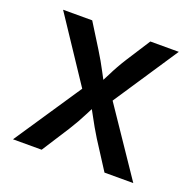

<svg xmlns="http://www.w3.org/2000/svg" viewBox="-102 -646 756 750"><g transform="rotate(20 276.5 -271.0)"><path d="M26.4 0 240.2 -318.8 239.7 -237.8 37.1 -542.5H158.2L219.7 -443.8Q244.6 -403.8 263.7 -366.9Q282.7 -330.1 302.7 -295.9H254.4Q274.9 -330.1 293 -366.9Q311 -403.8 336.4 -443.8L399.9 -542.5H518.1L314 -235.4V-314L526.4 0H406.7L333 -114.7Q308.6 -154.3 289.6 -190.2Q270.5 -226.1 250.5 -259.3H299.3Q279.8 -226.1 262 -190.2Q244.1 -154.3 219.2 -114.7L145.5 0Z"/></g></svg>

Font: Inter 16pt Medium
Style: Regular
Weight: 500
Version: Version 4.001;git-66647c0bb